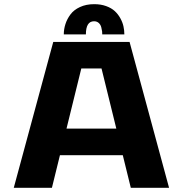

<svg xmlns="http://www.w3.org/2000/svg" viewBox="-20 -901 890 921"><path d="M286 -736Q286 -761 293.8 -785.2Q301.5 -809.5 317.8 -831.5Q334 -853.5 363.5 -867.2Q393 -881 432 -881Q463.5 -881 489 -871.8Q514.5 -862.5 530.5 -847.8Q546.5 -833 557.2 -813.5Q568 -794 572.2 -774.8Q576.5 -755.5 576.5 -736H470.5Q470.5 -743 469.8 -750.2Q469 -757.5 465.8 -770.2Q462.5 -783 453.5 -791Q444.5 -799 431 -799Q392 -799 392 -736ZM607.5 0 569 -156.5H267.5L229 0H46L235.5 -700H601.5L791 0ZM370 -572.5 299 -284H538L467 -572.5Z"/></svg>

Font: League Mono Wide
Style: Bold
Weight: 700
Width: 8
Designer: Tyler Finck
Foundry: The League of Moveable Type / Tyler Finck
Version: Version 2.210